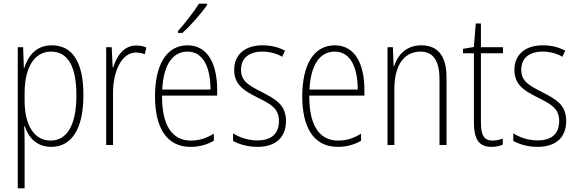

<svg xmlns="http://www.w3.org/2000/svg" viewBox="-20 -784 3119 1038"><path d="M260 -539C174 -539 132 -481 111 -416H109L105 -529H76V234H113V-16C113 -48 112 -79 111 -102H114C132 -45 175 10 257 10C364 10 431 -82 431 -270C431 -450 371 -539 260 -539ZM256 -505C349 -505 393 -422 393 -269C393 -95 335 -24 253 -24C168 -24 113 -103 113 -239V-284C114 -417 164 -505 256 -505Z M716 -538C647 -538 610 -477 592 -420H589L584 -529H554V0H591V-283C591 -393 635 -500 715 -500C733 -500 750 -496 763 -491L771 -527C754 -535 735 -538 716 -538Z M1100 -757V-764H1056C1025 -716 985 -665 942 -616V-606H966C1009 -644 1068 -711 1100 -757ZM994 -539C876 -539 818 -427 818 -263C818 -98 878 10 1010 10C1059 10 1099 -2 1136 -23V-61C1092 -35 1056 -24 1012 -24C908 -24 855 -110 856 -267H1154V-300C1154 -428 1109 -539 994 -539ZM994 -505C1081 -505 1118 -415 1118 -300H857C864 -437 915 -505 994 -505Z M1526 -130C1526 -220 1467 -249 1394 -287C1323 -323 1283 -346 1283 -407C1283 -471 1328 -505 1398 -505C1436 -505 1477 -495 1505 -477L1521 -510C1488 -528 1446 -539 1399 -539C1300 -539 1246 -484 1246 -407C1246 -323 1302 -292 1378 -254C1447 -219 1488 -196 1488 -130C1488 -64 1451 -25 1371 -25C1323 -25 1276 -40 1240 -63V-22C1269 -6 1315 10 1371 10C1474 10 1526 -44 1526 -130Z M1790 -539C1672 -539 1614 -427 1614 -263C1614 -98 1674 10 1806 10C1855 10 1895 -2 1932 -23V-61C1888 -35 1852 -24 1808 -24C1704 -24 1651 -110 1652 -267H1950V-300C1950 -428 1905 -539 1790 -539ZM1790 -505C1877 -505 1914 -415 1914 -300H1653C1660 -437 1711 -505 1790 -505Z M2257 -539C2174 -539 2129 -484 2110 -425H2108L2104 -529H2075V0H2112V-302C2112 -439 2170 -505 2253 -505C2318 -505 2356 -461 2356 -356V0H2394V-365C2394 -485 2345 -539 2257 -539Z M2643 -24C2594 -24 2580 -57 2580 -124V-496H2699V-529H2580V-657H2552L2542 -530L2483 -520V-496H2542V-124C2542 -36 2566 10 2637 10C2663 10 2682 5 2698 -2V-35C2684 -29 2664 -24 2643 -24Z M3041 -130C3041 -220 2982 -249 2909 -287C2838 -323 2798 -346 2798 -407C2798 -471 2843 -505 2913 -505C2951 -505 2992 -495 3020 -477L3036 -510C3003 -528 2961 -539 2914 -539C2815 -539 2761 -484 2761 -407C2761 -323 2817 -292 2893 -254C2962 -219 3003 -196 3003 -130C3003 -64 2966 -25 2886 -25C2838 -25 2791 -40 2755 -63V-22C2784 -6 2830 10 2886 10C2989 10 3041 -44 3041 -130Z"/></svg>

Font: Noto Sans Arabic UI Cn XLt
Style: Regular
Weight: 200
Width: 3
Designer: Monotype Design Team, Nadine Chahine and Nizar Qandah
Foundry: Monotype Imaging Inc.
Version: Version 2.010